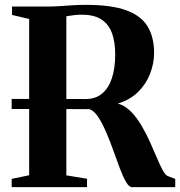

<svg xmlns="http://www.w3.org/2000/svg" viewBox="-20 -770 741 790"><path d="M28 0V-34L100 -49V-692L29.5 -708.5V-743H170.5Q201 -743 226 -744.8Q251 -746.5 276.5 -748.2Q302 -750 334 -750Q438 -750 499.2 -727.8Q560.5 -705.5 587.2 -661.5Q614 -617.5 614 -552Q614 -509 597.5 -466.5Q581 -424 548 -391.5Q515 -359 465 -344Q494.5 -335.5 518.2 -311.5Q542 -287.5 561.2 -255Q580.5 -222.5 596.2 -187.8Q612 -153 625 -122Q638 -91 649 -70.2Q660 -49.5 670.5 -45.5L701 -34V0H523Q511 0 498.5 -21.5Q486 -43 473 -77.5Q460 -112 446 -151.5Q432 -191 416.2 -227.5Q400.5 -264 383.5 -289.5Q366.5 -315 347.5 -321L28 -321.5V-363L333 -362.5Q372.5 -362.5 399.5 -384.5Q426.5 -406.5 440.2 -447.8Q454 -489 454 -546.5Q454 -597 440.8 -633.5Q427.5 -670 397.5 -689.8Q367.5 -709.5 317.5 -709.5Q300 -709.5 288.5 -708.2Q277 -707 269 -705.5Q261 -704 253 -703V-48.5L338 -34.5V0Z"/></svg>

Font: Merriweather 96pt
Style: Bold
Weight: 700
Version: Version 2.100